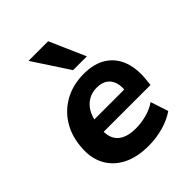

<svg xmlns="http://www.w3.org/2000/svg" viewBox="-215 -888 1024 1024"><g transform="rotate(-45 297.0 -376.0)"><path d="M308 11Q221 11 161.5 -19.5Q102 -50 72.5 -104.5Q43 -159 48 -231Q52 -312 89 -374Q126 -436 189.5 -471Q253 -506 334 -506Q414 -506 465 -472Q516 -438 536.5 -378Q557 -318 547 -241L544 -212H170L182 -294H442L426 -279Q432 -317 423 -345Q414 -373 391.5 -389Q369 -405 331 -405Q294 -405 266 -388Q238 -371 221.5 -342.5Q205 -314 199 -278L194 -247Q186 -201 198.5 -168.5Q211 -136 243 -119.5Q275 -103 325 -103Q366 -103 407 -114Q448 -125 480 -147L513 -47Q473 -19 419 -4Q365 11 308 11ZM308 -560 175 -763H323L412 -560Z"/></g></svg>

Font: Nunito Sans 10pt ExtraBold
Style: Italic
Weight: 800
Italic angle: -9°
Designer: Vernon Adams
Foundry: Vernon Adams
Version: Version 3.101;gftools[0.9.27]